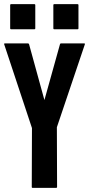

<svg xmlns="http://www.w3.org/2000/svg" viewBox="-23 -905 444 925"><path d="M133 0Q130 0 130 -4L131 -288L-3 -692Q-4 -696 0 -696H111Q116 -696 117 -692L191 -423L266 -692Q267 -696 271 -696H383Q387 -696 386 -692L251 -292L252 -4Q252 0 248 0ZM238 -764Q234 -764 234 -768V-881Q234 -885 238 -885H351Q355 -885 355 -881V-768Q355 -764 351 -764ZM30 -764Q26 -764 26 -768V-881Q26 -885 30 -885H143Q147 -885 147 -881V-768Q147 -764 143 -764Z"/></svg>

Font: Staatliches
Style: Regular
Weight: 400
Designer: Brian LaRossa & Erica Carras
Foundry: Type Brut Foundry
Version: Version 1.000; ttfautohint (v1.8.2) -l 8 -r 50 -G 200 -x 14 